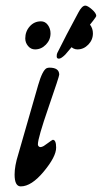

<svg xmlns="http://www.w3.org/2000/svg" viewBox="-20 -650 363 684"><path d="M213 -456Q198 -441 190 -441Q182 -441 182 -449Q182 -457 184 -461Q213 -520 259 -605Q272 -630 284 -630Q292 -630 307.5 -616.5Q323 -603 323 -593Q323 -589 278.5 -534.5Q234 -480 213 -456ZM126 -574Q141 -574 150.5 -561Q160 -548 160 -531Q160 -508 143.5 -491Q127 -474 105 -474Q90 -474 80 -486Q70 -498 70 -513Q70 -538 86 -556Q102 -574 126 -574ZM277 -574Q292 -574 301.5 -561Q311 -548 311 -531Q311 -508 294.5 -491Q278 -474 256 -474Q241 -474 231 -486Q221 -498 221 -513Q221 -538 237 -556Q253 -574 277 -574ZM180 -124Q180 -92 136 -39Q92 14 54 14Q32 14 32 -28Q32 -59 45 -100L116 -347Q131 -399 146 -407Q151 -409 156 -409Q191 -409 191 -384Q191 -378 153 -268Q115 -158 115 -136Q115 -130 120 -127Q125 -124 136 -130Q142 -134 149.5 -139.5Q157 -145 162 -148.5Q167 -152 168 -152Q180 -152 180 -124Z"/></svg>

Font: EB Garamond 12
Style: Italic
Weight: 400
Italic angle: -17°
Version: Version 0.016; ttfautohint (v1.8.4)